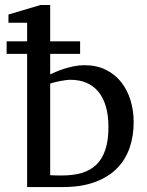

<svg xmlns="http://www.w3.org/2000/svg" viewBox="-20 -757 595 777"><path d="M521 -263.2Q521 -206.5 504.4 -158.4Q487.8 -110.4 452.9 -75.2Q418 -40 363.5 -20Q309.1 0 233.9 0H89.8V-539.1H6.8V-589.8H89.8V-665H14.2V-698.2L144 -736.8H183.1V-589.8H304.2V-539.1H183.1V-456.1Q191.9 -460 206.3 -466.3Q220.7 -472.7 239 -478.5Q257.3 -484.4 278.6 -488.8Q299.8 -493.2 321.8 -493.2Q371.1 -493.2 408.4 -474.6Q445.8 -456.1 470.7 -424.3Q495.6 -392.6 508.3 -350.8Q521 -309.1 521 -263.2ZM418.9 -243.2Q418.9 -290.5 408.4 -326.2Q397.9 -361.8 378.2 -385.7Q358.4 -409.7 329.8 -421.9Q301.3 -434.1 265.1 -434.1Q256.8 -434.1 245.8 -432.6Q234.9 -431.2 223.4 -429Q211.9 -426.8 201.2 -424.1Q190.4 -421.4 183.1 -418.9V-47.9Q191.4 -47.4 200.2 -47.4Q207.5 -46.9 215.8 -46.9H231.9Q276.4 -46.9 311 -57.1Q345.7 -67.4 369.6 -90.3Q393.6 -113.3 406.2 -150.9Q418.9 -188.5 418.9 -243.2Z"/></svg>

Font: Charis SIL
Style: Regular
Weight: 400
Foundry: SIL International
Version: Version 4.112